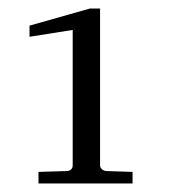

<svg xmlns="http://www.w3.org/2000/svg" viewBox="-20 -812 406 449"><path d="M214 -425V-792H190L49 -752V-726L150 -742V-425C150 -417 144 -412 136 -412L70 -410V-383H290V-410L229 -412C222 -412 214 -418 214 -425Z"/></svg>

Font: Veleka
Style: Regular
Weight: 400
Designer: Stefan Peev, Context Ltd, 2016; SIL International, 1997-2014.
Foundry: Stefan Peev, Context Ltd, 2016
Version: Version 1.000